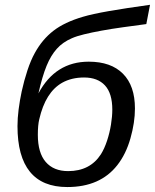

<svg xmlns="http://www.w3.org/2000/svg" viewBox="-20 -753 632 783"><path d="M341.8 -501.5Q432.6 -501.5 481.4 -452.4Q530.3 -403.3 530.3 -310.5Q530.3 -253.4 512 -189Q493.7 -124.5 458.5 -79.6Q388.7 9.8 254.4 9.8Q152.8 9.8 102.1 -52.5Q51.3 -114.7 51.3 -238.8Q51.3 -270.5 55.9 -306.6Q60.5 -342.8 68.4 -379.9Q78.1 -424.3 91.8 -465.8Q105.5 -507.3 122.1 -537.1Q152.3 -592.3 197.8 -627.4Q243.2 -662.6 318.4 -684.6Q356 -695.8 424.3 -707.8Q492.7 -719.7 591.8 -733.4L576.7 -654.8Q527.8 -648.4 481 -641.8Q434.1 -635.3 393.6 -627.9Q353.5 -620.6 322.8 -613Q292 -605.5 273.4 -597.2Q235.8 -581.1 211.9 -554.2Q187.5 -527.3 169.9 -484.4Q152.3 -441.4 136.7 -372.1Q171.4 -437 222.7 -469.2Q273.9 -501.5 341.8 -501.5ZM322.8 -437Q272 -437 233.4 -415.5Q199.2 -396 176 -358.9Q152.8 -321.8 140.1 -266.6Q134.3 -242.7 134.3 -203.1Q134.3 -129.9 166.5 -92.5Q198.7 -55.2 257.8 -55.2Q347.2 -55.2 391.6 -124Q406.2 -147.5 416.7 -179.4Q427.2 -211.4 432.6 -244.9Q438 -278.3 438 -305.7Q438 -372.1 408.2 -404.5Q378.4 -437 322.8 -437Z"/></svg>

Font: Arimo
Style: Italic
Weight: 400
Italic angle: -12°
Designer: Steve Matteson
Foundry: Monotype Imaging Inc.
Version: Version 1.33